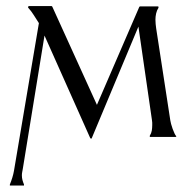

<svg xmlns="http://www.w3.org/2000/svg" viewBox="-20 -440 610 617"><path d="M11.7 152.8Q16.1 142.1 19.5 131.1Q22.9 120.1 24.9 108.9L105 -365.7Q96.7 -378.4 88.6 -391.4Q80.6 -404.3 70.3 -415.5V-418.9L73.2 -420.4H146L147.9 -418.9L291.5 -103L427.7 -418L429.7 -419.4H488.3L489.3 -418V-415Q483.9 -406.7 481.7 -396.7Q479.5 -386.7 479.5 -377Q479.5 -370.1 480.2 -362.8Q481 -355.5 481.9 -348.6L527.3 -53.2Q527.8 -49.3 529.8 -41.7Q531.7 -34.2 534.7 -26.1Q537.6 -18.1 540.8 -11.2Q543.9 -4.4 546.9 -2L544.9 0H461.4V-3.9Q466.3 -11.7 467.8 -20.3Q469.2 -28.8 469.2 -37.6Q469.2 -41.5 469.2 -45.9Q469.2 -50.3 468.3 -54.2L424.8 -354.5L274.9 3.9L272.9 5.9L270 3.9L123 -325.7L53.2 103Q52.2 108.4 51.3 113.3Q50.3 118.2 50.3 123.5Q50.3 131.3 52.2 138.7Q54.2 146 57.1 152.8V156.2H11.7Z"/></svg>

Font: CAT Linz
Style: Regular
Weight: 400
Designer: Peter Wiegel
Foundry: Peter Wiegel
Version: Version 1.08